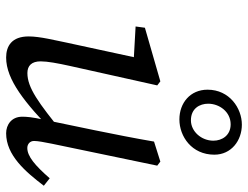

<svg xmlns="http://www.w3.org/2000/svg" viewBox="-111 -681 805 623"><g transform="rotate(90 291.5 -369.5)"><path d="M166.7 13.1C238.7 13.1 313.9 -47.7 412.3 -143.6L412.1 -171.7C313.3 -91.5 264.6 -55.9 217 -55.9C193.1 -55.9 179.1 -69.8 179.1 -98.8C179.1 -120.7 185 -153.4 194 -194L257.1 -477.2L244 -487.3L70 -437.2L65.9 -407L177.5 -400.7L170.2 -422.9L119 -186.4C111.1 -146.6 98.2 -97 98.2 -60.2C98.2 -5.2 129.4 13.1 166.7 13.1ZM412.3 13.1C483.6 13.1 536.9 -49.1 582.7 -109.2L558.5 -128.3C516.7 -80.4 487 -55.6 460.2 -55.6C448.3 -55.6 437.4 -63.5 437.4 -77.5C437.4 -89.5 441.3 -110.3 446.3 -135.1L517.5 -477.2L504.3 -487.3L439.4 -466.8C428.5 -403.1 415.6 -338.5 402.7 -274.9L368.7 -111C359.8 -70.4 358.7 -53.3 358.7 -39C358.7 -4.4 384.9 13.1 412.3 13.1ZM367.5 -549.1C422.8 -549.1 481.9 -589.2 481.9 -662.5C481.9 -717.7 435.8 -751.8 384.5 -751.8C331.1 -751.8 271 -711.6 271 -640.4C271 -584.2 314.2 -549.1 367.5 -549.1ZM370.4 -586.5C331.6 -586.5 316.5 -615.4 316.5 -642.5C316.5 -678.5 342.5 -715.4 383.4 -715.4C419.5 -715.4 436.5 -687.4 436.5 -659.4C436.5 -620.4 406.5 -586.5 370.4 -586.5Z"/></g></svg>

Font: Source Serif Variable
Style: Italic
Weight: 389
Italic angle: -12°
Designer: Frank Grießhammer
Foundry: Adobe Systems Incorporated
Version: Version 3.001;hotconv 1.0.111;makeotfexe 2.5.65597